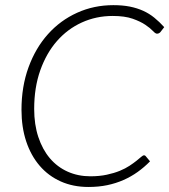

<svg xmlns="http://www.w3.org/2000/svg" viewBox="-20 -736 674 764"><path d="M339.5 -34.5Q376 -34.5 405 -40.8Q434 -47 456.5 -56.2Q479 -65.5 495.2 -76.2Q511.5 -87 523 -96.2Q534.5 -105.5 541.8 -111.8Q549 -118 553 -118Q557.5 -118 559.5 -115L577 -94Q554 -70.5 527.8 -51.8Q501.5 -33 471.5 -19.8Q441.5 -6.5 406.8 0.8Q372 8 332 8Q271 8 221.8 -14Q172.5 -36 137.8 -76.5Q103 -117 84.2 -173.5Q65.5 -230 65.5 -299Q65.5 -391.5 93.5 -468.2Q121.5 -545 170.8 -600Q220 -655 286.8 -685.2Q353.5 -715.5 431 -715.5Q467.5 -715.5 496.5 -709.8Q525.5 -704 549.8 -693Q574 -682 594.2 -665.5Q614.5 -649 633.5 -628L618 -608Q612.5 -602 604.5 -602Q598.5 -602 588.2 -613Q578 -624 558.5 -637.2Q539 -650.5 507.8 -661.5Q476.5 -672.5 428.5 -672.5Q362.5 -672.5 305.5 -646.5Q248.5 -620.5 206.5 -572.5Q164.5 -524.5 140.2 -456Q116 -387.5 116 -302.5Q116 -240.5 132.5 -190.8Q149 -141 178.5 -106.2Q208 -71.5 249.2 -53Q290.5 -34.5 339.5 -34.5Z"/></svg>

Font: Lato TR Light
Style: Italic
Weight: 300
Italic angle: -12°
Designer: Lukasz Dziedzic
Foundry: Lukasz Dziedzic
Version: Version 1.104 2013